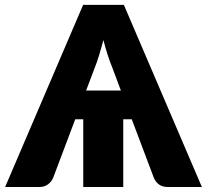

<svg xmlns="http://www.w3.org/2000/svg" viewBox="-40 -748 827 768"><path d="M767.5 0H631.5Q609.5 0 595.8 -10.2Q582 -20.5 575.5 -36.5L487 -271H453V0H293V-271H261L172.5 -36.5Q167 -22.5 152.8 -11.2Q138.5 0 117.5 0H-19.5L292.5 -728.5H455.5ZM304.5 -386H443.5L409 -478Q400.5 -498.5 391.2 -526.8Q382 -555 373.5 -588Q365 -555 356.2 -526.5Q347.5 -498 339 -477Z"/></svg>

Font: Lato Black
Style: Regular
Weight: 900
Designer: Lukasz Dziedzic
Foundry: tyPoland Lukasz Dziedzic
Version: Version 2.007; 2014-02-27